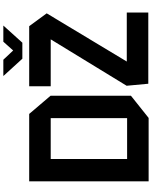

<svg xmlns="http://www.w3.org/2000/svg" viewBox="100 -1009 911 1151"><g transform="rotate(-90 555.5 -433.5)"><path d="M178 -585V-714H448L557 -586V-585ZM44 2V-127H423V2ZM44 -127V-714H178V-127ZM423 2V-585H557V-104L424 2ZM614 -585V-714H974L960 -585ZM726 -69 617 -129V-130L974 -714L1051 -609ZM629 0 617 -129H1056V0ZM779 -755 676 -868V-869H773L865 -771ZM779 -755 881 -869H977V-868L875 -755Z"/></g></svg>

Font: Foldit SemiBold
Style: Regular
Weight: 600
Version: Version 1.003